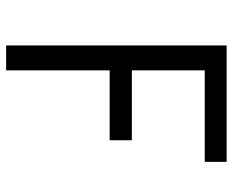

<svg xmlns="http://www.w3.org/2000/svg" viewBox="-88 -472 775 640"><g transform="rotate(90 300.0 -152.5)"><path d="M132 215V-520H520V-447H215V-204H448V-130H215V215Z"/></g></svg>

Font: Iosevka Fixed Extended
Style: Regular
Weight: 400
Width: 7
Monospace: yes
Designer: Belleve Invis
Foundry: Belleve Invis
Version: Version 24.1.1; ttfautohint (v1.8.4)